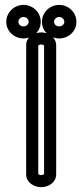

<svg xmlns="http://www.w3.org/2000/svg" viewBox="-20 -749 342 794"><path d="M212.3 -562.4C211.4 -595.7 179.9 -615 150.3 -615C121.6 -615 89.4 -595 88.4 -566.2C87.9 -552.3 88.2 -30.7 88.2 -28C88.2 6.2 121 25 150.3 25C179.4 25 212.3 6.4 212.3 -28ZM162.3 -560.7V-29C161.2 -27.8 157 -25 150.3 -25C143.5 -25 139.2 -28.1 138.2 -29.1C138.2 -56.9 138.1 -539 138.2 -560.9C139.4 -562.2 143.6 -565 150.3 -565C157.8 -565 161.7 -561.5 162.3 -560.7ZM77.3 -640C64.4 -640 56 -649.1 56 -658.8C56 -669.1 65.3 -678.8 77.3 -678.8C89.2 -678.8 98.5 -669.1 98.5 -658.8C98.5 -649.1 90.1 -640 77.3 -640ZM77.3 -590C114.4 -590 148.5 -618.4 148.5 -658.8C148.5 -698.4 115.3 -728.8 77.3 -728.8C39.2 -728.8 6 -698.4 6 -658.8C6 -618.4 40.1 -590 77.3 -590ZM224.8 -640C211.9 -640 203.5 -649.1 203.5 -658.8C203.5 -669.1 212.8 -678.8 224.8 -678.8C236.7 -678.8 246 -669.1 246 -658.8C246 -649.1 237.6 -640 224.8 -640ZM224.8 -590C261.9 -590 296 -618.4 296 -658.8C296 -698.4 262.8 -728.8 224.8 -728.8C186.7 -728.8 153.5 -698.4 153.5 -658.8C153.5 -618.4 187.6 -590 224.8 -590Z"/></svg>

Font: Hi.
Style: Regular
Weight: 400
Designer: Mew Too, Robert Jablonski
Foundry: Cannot Into Space Fonts
Version: Version 1.996